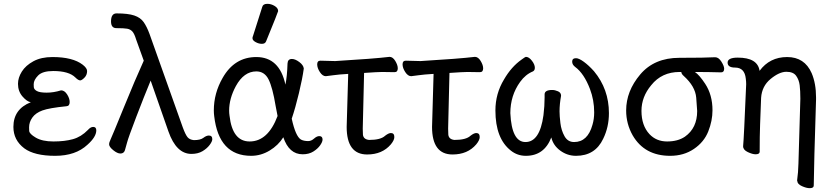

<svg xmlns="http://www.w3.org/2000/svg" viewBox="-20 -790 4358 1003"><path d="M268 24Q160 24 107 -15Q50 -58 50 -127Q50 -220 141 -256Q121 -259 97.5 -286Q74 -313 74 -352Q74 -384 94 -416Q114 -448 154.5 -470Q195 -492 254 -492Q360 -492 412 -452Q435 -434 435 -419Q435 -398 421 -384Q407 -370 399 -370Q389 -370 374 -385Q340 -419 258 -419Q202 -419 179 -395.5Q156 -372 156 -350Q156 -348 156.5 -335.5Q157 -323 172.5 -314.5Q188 -306 224 -306Q260 -306 299 -318Q317 -318 330.5 -297Q344 -276 344 -257Q344 -236 327 -235Q237 -226 201.5 -213Q166 -200 149 -176Q132 -152 132 -125Q132 -122 132.5 -106.5Q133 -91 167 -71Q201 -51 259 -51Q318 -51 361 -63Q404 -75 439 -111Q453 -127 467 -127Q483 -127 483 -109Q483 -75 437 -34Q375 24 268 24Z M980 14Q901 14 860 -103L767 -369Q733 -287 691.5 -178.5Q650 -70 644 -46Q638 -22 632.5 -5Q627 12 609 12Q593 12 571.5 -5.5Q550 -23 550 -36Q550 -46 558 -62.5Q566 -79 626 -226.5Q686 -374 731 -473L691 -584Q682 -614 671.5 -625.5Q661 -637 644.5 -640Q628 -643 588 -643Q560 -643 560 -678Q560 -720 589 -720Q649 -720 681.5 -709Q714 -698 730.5 -674.5Q747 -651 761 -613L935 -124Q949 -86 960 -73Q971 -60 993 -58Q1027 -58 1042.5 -70Q1058 -82 1071 -82Q1089 -82 1089 -63Q1089 -51 1075 -32.5Q1061 -14 1037.5 0Q1014 14 980 14Z M1292 24Q1123 24 1099 -183Q1097 -198 1097 -213Q1097 -303 1143 -383Q1205 -492 1319 -492Q1440 -492 1471 -348Q1480 -391 1482 -458Q1483 -482 1505 -482Q1522 -482 1543.5 -466Q1565 -450 1567 -432Q1560 -380 1541.5 -303Q1523 -226 1504 -170Q1524 -78 1552 -61Q1567 -53 1590 -53Q1606 -53 1620.5 -66Q1635 -79 1648 -79Q1665 -79 1665 -61Q1665 -49 1652.5 -31Q1640 -13 1617 1.5Q1594 16 1561 16Q1490 16 1460 -73Q1434 -31 1388.5 -3.5Q1343 24 1292 24ZM1284 -51Q1380 -51 1430 -184L1420 -236Q1404 -333 1383 -375Q1362 -417 1319 -417Q1254 -417 1212 -340Q1177 -275 1177 -212Q1177 -199 1179 -186Q1194 -51 1284 -51ZM1348 -561Q1332 -561 1315.5 -570Q1299 -579 1299 -590Q1299 -598 1301 -600L1350 -754Q1354 -770 1377 -770Q1396 -770 1414.5 -759Q1433 -748 1433 -732Q1433 -728 1370 -574Q1365 -561 1348 -561Z M1898 17Q1791 17 1791 -127L1799 -404Q1748 -401 1721 -397Q1694 -393 1682 -392Q1665 -392 1651 -413.5Q1637 -435 1637 -454Q1637 -473 1654 -473L1731 -471Q1931 -483 2015 -493Q2032 -493 2045 -471.5Q2058 -450 2058 -433Q2058 -413 2041 -413L1976 -414Q1954 -414 1882 -409L1875 -118L1876 -86Q1879 -62 1908 -59Q1969 -59 1992 -81Q2010 -95 2022 -95Q2040 -95 2040 -74Q2040 -58 2022 -36Q1977 17 1898 17Z M2344 17Q2237 17 2237 -127L2245 -404Q2194 -401 2167 -397Q2140 -393 2128 -392Q2111 -392 2097 -413.5Q2083 -435 2083 -454Q2083 -473 2100 -473L2177 -471Q2377 -483 2461 -493Q2478 -493 2491 -471.5Q2504 -450 2504 -433Q2504 -413 2487 -413L2422 -414Q2400 -414 2328 -409L2321 -118L2322 -86Q2325 -62 2354 -59Q2415 -59 2438 -81Q2456 -95 2468 -95Q2486 -95 2486 -74Q2486 -58 2468 -36Q2423 17 2344 17Z M2727 24Q2683 24 2649 -3Q2568 -66 2568 -213Q2568 -301 2613 -375Q2651 -441 2705 -479Q2724 -493 2727 -493Q2743 -493 2758.5 -473Q2774 -453 2774 -436Q2774 -422 2764 -417Q2725 -401 2697 -362Q2646 -291 2646 -199Q2653 -48 2725 -48Q2800 -48 2819 -188Q2825 -236 2825 -281V-297Q2825 -320 2865 -320Q2879 -320 2895 -313Q2911 -306 2911 -290Q2903 -246 2903 -208Q2903 -185 2907.5 -147Q2912 -109 2929 -78.5Q2946 -48 2979 -48Q3050 -48 3075 -138Q3084 -168 3084 -203Q3084 -267 3062 -325Q3031 -406 2985 -440Q2969 -452 2969 -468Q2969 -486 2989 -486Q3004 -486 3029.5 -467.5Q3055 -449 3083 -418Q3161 -324 3161 -199Q3161 -126 3131 -65Q3089 24 2989 24Q2944 24 2907 -3Q2870 -30 2860 -72Q2823 24 2727 24Z M3481 24Q3347 24 3285 -83Q3251 -143 3251 -213Q3251 -314 3324.5 -401Q3398 -488 3529 -488Q3665 -488 3716 -491Q3734 -491 3748.5 -468Q3763 -445 3763 -431Q3763 -412 3747 -412Q3680 -414 3610 -414Q3633 -399 3664 -352Q3702 -294 3702 -214Q3702 -159 3680 -103.5Q3658 -48 3605 -12Q3552 24 3481 24ZM3558 -76Q3622 -121 3622 -210Q3622 -221 3617 -280Q3612 -339 3552 -393Q3540 -403 3539 -414H3530Q3437 -414 3382 -345Q3331 -284 3331 -211Q3331 -134 3373 -89Q3409 -51 3465 -51Q3521 -51 3558 -76Z M4210 193Q4193 193 4169.5 182.5Q4146 172 4145 156L4144 153Q4150 110 4151 65L4161 -274Q4161 -316 4157.5 -344.5Q4154 -373 4139 -394Q4124 -415 4088 -415Q4051 -415 4005.5 -377.5Q3960 -340 3956 -279Q3949 -104 3949 -74Q3949 -10 3948.5 3Q3948 16 3927 16Q3911 16 3886.5 4.5Q3862 -7 3862 -26Q3866 -64 3878 -350Q3878 -364 3876 -379Q3870 -437 3820 -437Q3781 -437 3781 -463Q3781 -489 3834 -489Q3938 -489 3948 -420Q4001 -492 4092 -492Q4183 -492 4220 -408Q4243 -354 4243 -281V-270Q4232 73 4231 179Q4231 193 4210 193Z"/></svg>

Font: LXGW WenKai TC
Style: Bold
Weight: 700
Designer: LXGW / Fontworks Inc.
Foundry: LXGW / Fontworks Inc.
Version: Version 1.330;April 28, 2024